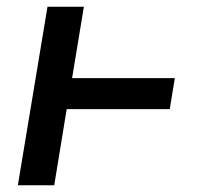

<svg xmlns="http://www.w3.org/2000/svg" viewBox="-20 -550 640 570"><path d="M33 0 121 -530H229L194 -318H499L484 -226H178L141 0Z"/></svg>

Font: Iosevka Curly Slab SmBdExObl
Style: Regular
Weight: 600
Width: 7
Italic angle: -9°
Monospace: yes
Designer: Belleve Invis
Foundry: Belleve Invis
Version: Version 11.1.0; ttfautohint (v1.8.3)